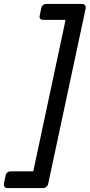

<svg xmlns="http://www.w3.org/2000/svg" viewBox="-86 -796 456 975"><path d="M330 -776Q340 -776 345.5 -769.5Q351 -763 349 -753L159 136Q157 146 149.5 152.5Q142 159 132 159H-48Q-68 159 -66 136L-58 97Q-53 74 -30 74H83L247 -695H134Q123 -695 118 -701Q113 -707 116 -718L123 -753Q128 -776 150 -776Z"/></svg>

Font: Lubike
Style: Italic
Weight: 400
Italic angle: -12°
Foundry: Honoka55
Version: Version 1.000;July 22, 2022;FontCreator 14.0.0.2862 64-bit